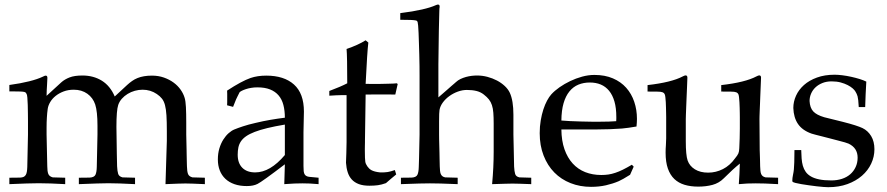

<svg xmlns="http://www.w3.org/2000/svg" viewBox="-20 -797 3837 831"><path d="M20.5 0V-27.8L66.9 -28.3Q76.7 -28.8 82.3 -31.5Q87.9 -34.2 91.3 -39.6Q94.7 -44.9 96.2 -53.7Q97.7 -62.5 98.1 -74.7Q98.1 -81.1 101.1 -214.8V-272.9Q101.1 -287.1 100.8 -305.9Q100.6 -324.7 100.1 -342.8Q99.6 -360.8 98.4 -374.5Q97.2 -388.2 94.7 -391.1Q92.8 -394 91.3 -396Q89.8 -397.9 84.7 -399.2Q79.6 -400.4 68.8 -400.9Q58.1 -401.4 38.1 -401.4H20.5V-429.2Q70.3 -436 106.2 -445.1Q142.1 -454.1 164.6 -464.8Q174.8 -470.2 177.7 -469.7Q185.1 -469.7 185.1 -460Q185.1 -448.7 183.6 -429.4Q182.1 -410.2 181.6 -382.3L245.6 -440.9Q259.8 -453.6 281 -461.9Q302.2 -470.2 336.9 -470.2Q384.3 -470.2 420.7 -447.8Q457 -425.3 476.6 -379.4L530.3 -429.2Q541 -439 551.8 -446.5Q562.5 -454.1 575.2 -459.2Q587.9 -464.4 603.3 -467Q618.7 -469.7 637.7 -469.7Q665.5 -469.7 689.2 -461.4Q712.9 -453.1 731.2 -439.7Q749.5 -426.3 761.7 -408.9Q773.9 -391.6 779.3 -373Q783.2 -360.4 784.7 -333.5Q786.1 -306.6 786.1 -265.6V-214.8L787.6 -147Q787.6 -143.6 787.8 -132.6Q788.1 -121.6 788.3 -109.6Q788.6 -97.7 788.8 -88.1Q789.1 -78.6 789.1 -77.6Q789.6 -55.2 793.7 -44.2Q797.9 -33.2 813 -29.3Q815.9 -28.8 866.7 -27.8V0Q805.2 -2.9 782.7 -2.9Q761.7 -2.9 696.3 0L702.1 -187.5V-229.5Q702.1 -271 700.4 -297.9Q698.7 -324.7 694.1 -342Q689.5 -359.4 680.9 -370.1Q672.4 -380.9 658.7 -390.1Q631.3 -408.7 597.2 -408.7Q580.6 -408.7 563.7 -404.1Q546.9 -399.4 532.5 -390.6Q518.1 -381.8 507.3 -369.6Q496.6 -357.4 491.7 -342.8Q483.9 -319.8 483.9 -247.6L485.4 -147Q485.4 -143.6 485.6 -132.6Q485.8 -121.6 486.1 -109.4Q486.3 -97.2 486.6 -87.6Q486.8 -78.1 486.8 -77.6Q487.8 -55.7 491.5 -44.4Q495.1 -33.2 510.3 -29.3Q514.2 -28.8 564.5 -27.8V0Q527.8 -2 499.5 -2.9Q471.2 -3.9 449.2 -3.9Q431.6 -3.9 400.1 -2.9Q368.7 -2 321.3 0V-27.8L367.7 -28.3Q387.7 -29.3 393.1 -40.5Q398.4 -51.8 398.9 -74.7Q399.4 -81.1 401.9 -214.8V-252.9Q401.9 -314.5 392.1 -344.7Q382.3 -374 357.9 -391.4Q333.5 -408.7 299.3 -408.7Q274.9 -408.7 255.1 -401.1Q235.4 -393.6 220.7 -381.8Q206.1 -370.1 197.3 -355.2Q188.5 -340.3 186.5 -325.7Q184.1 -308.6 182.9 -288.6Q181.6 -268.6 181.6 -244.6V-214.8Q184.6 -88.4 184.6 -77.6Q184.6 -55.7 189 -44.4Q193.4 -33.2 208.5 -29.3Q211.4 -28.8 262.2 -27.8V0Q228.5 -2 200 -2.9Q171.4 -3.9 147.5 -3.9Q126.5 -3.9 95 -2.9Q63.5 -2 20.5 0Z M988.8 -334.5 962.9 -341.3Q963.4 -346.7 963.4 -354.5Q963.4 -362.3 963.4 -372.1Q963.4 -382.3 963.4 -390.4Q963.4 -398.4 962.9 -404.8Q1025.4 -445.8 1064.5 -459.5Q1094.7 -469.7 1132.3 -469.7Q1209.5 -469.7 1252.4 -431.2Q1295.4 -392.6 1295.4 -314L1293.5 -224.6V-79.1Q1293.5 -65.4 1294.4 -56.2Q1295.4 -46.9 1299.1 -41.5Q1302.7 -36.1 1309.3 -33.7Q1315.9 -31.2 1327.1 -30.8L1358.9 -27.8V0Q1338.4 -2 1321 -2.7Q1303.7 -3.4 1288.6 -3.4Q1273.9 -3.4 1254.6 -2.7Q1235.4 -2 1210.4 0L1212.9 -85.9Q1114.3 -10.7 1094.7 -1Q1076.7 8.3 1047.9 8.3Q1018.1 8.3 994.9 0.2Q971.7 -7.8 955.6 -22.9Q939.5 -38.1 931.2 -59.3Q922.9 -80.6 922.9 -106.9Q922.9 -132.8 929.4 -154.5Q936 -176.3 946.5 -192.9Q957 -209.5 969.7 -220.7Q982.4 -231.9 994.6 -236.8Q1008.8 -242.7 1031.5 -250.2Q1054.2 -257.8 1086.4 -265.1Q1118.7 -272.9 1150.1 -278.3Q1181.6 -283.7 1212.9 -287.6Q1212.9 -318.4 1206.5 -342.8Q1200.2 -367.2 1185.8 -384Q1171.4 -400.9 1148.9 -409.9Q1126.5 -418.9 1094.2 -418.9Q1079.6 -418.9 1066.9 -416.7Q1054.2 -414.6 1043.9 -411.1Q1033.7 -407.7 1026.6 -404.1Q1019.5 -400.4 1017.1 -397.9L1008.3 -380.4Q1001 -366.2 996.8 -354.5Q992.7 -342.8 988.8 -334.5ZM1212.9 -257.8Q1169.4 -250.5 1137.2 -242.7Q1105 -234.9 1082.3 -226.1Q1059.6 -217.3 1045.2 -207.3Q1030.8 -197.3 1022.7 -185.1Q1014.6 -172.9 1011.7 -158.7Q1008.8 -144.5 1008.8 -127.4Q1008.8 -90.8 1028.8 -70.8Q1048.8 -50.8 1084.5 -50.8Q1149.4 -50.8 1212.9 -126Z M1405.3 -382.8V-403.3Q1430.2 -412.6 1449.5 -420.9Q1468.8 -429.2 1482.9 -436.5Q1482.9 -552.7 1480 -585Q1530.8 -602.5 1562.5 -622.6L1574.2 -612.8Q1569.3 -572.8 1562.5 -434.1Q1582 -433.6 1593.8 -433.6Q1605.5 -433.6 1609.4 -433.6Q1611.8 -433.6 1624 -433.8Q1636.2 -434.1 1659.7 -434.6Q1672.4 -435.1 1681.9 -435.3Q1691.4 -435.5 1697.8 -436.5L1701.2 -433.1L1690.9 -387.7Q1675.3 -388.2 1661.1 -388.2Q1647 -388.2 1634.3 -388.2Q1621.6 -388.2 1603.8 -388.2Q1585.9 -388.2 1562.5 -387.7L1559.6 -189Q1559.6 -187 1559.6 -180.4Q1559.6 -173.8 1559.3 -166.5Q1559.1 -159.2 1559.1 -153.1Q1559.1 -147 1559.1 -145.5Q1559.1 -126 1559.6 -115Q1560.1 -104 1561 -97.4Q1562 -90.8 1564.2 -86.9Q1566.4 -83 1569.8 -77.1Q1573.2 -72.3 1577.4 -68.1Q1581.5 -64 1587.6 -60.5Q1593.8 -57.1 1602.8 -54.7Q1611.8 -52.2 1625 -50.8Q1635.7 -50.8 1643.6 -51Q1651.4 -51.3 1658.2 -52.5Q1665 -53.7 1672.4 -55.7Q1679.7 -57.6 1689 -61L1694.8 -42Q1683.6 -32.7 1672.4 -23.4Q1661.1 -14.2 1650.4 -4.4Q1631.8 2.4 1615.7 4.6Q1599.6 6.8 1578.6 6.8Q1551.8 6.8 1533 -0.2Q1514.2 -7.3 1502.4 -20.3Q1490.7 -33.2 1484.9 -51.5Q1479 -69.8 1477.5 -92.8Q1478 -112.8 1479 -135Q1480 -157.2 1480 -182.6V-385.3H1460Q1447.8 -385.3 1434.1 -384.5Q1420.4 -383.8 1405.3 -382.8Z M1715.3 0V-27.8L1761.2 -28.3Q1781.2 -29.3 1786.6 -40.5Q1792 -51.8 1792.5 -74.7Q1793 -78.1 1793.7 -112.5Q1794.4 -147 1795.9 -214.8V-467.3Q1795.9 -486.8 1795.7 -511.2Q1795.4 -535.6 1794.7 -560.8Q1793.9 -585.9 1793.2 -610.1Q1792.5 -634.3 1791.7 -653.8Q1791 -673.3 1789.8 -686Q1788.6 -698.7 1787.6 -701.2Q1786.1 -703.6 1785.4 -705.6Q1784.7 -707.5 1778.6 -708.7Q1772.5 -710 1757.3 -710.7Q1742.2 -711.4 1712.4 -711.4V-740.2Q1768.1 -747.1 1806.2 -755.9Q1844.2 -764.6 1865.7 -774.4Q1872.6 -777.3 1875.5 -777.3Q1882.8 -777.3 1882.8 -769Q1882.8 -767.1 1882.6 -764.9Q1882.3 -762.7 1881.8 -759.3L1881.3 -743.2Q1878.9 -655.8 1878.4 -594.2L1877.4 -518.1V-375.5Q1877.9 -376 1883.8 -381.1Q1889.6 -386.2 1897.9 -393.3Q1906.2 -400.4 1915.8 -408.9Q1925.3 -417.5 1933.6 -424.6Q1941.9 -431.6 1947.5 -436.5Q1953.1 -441.4 1953.6 -441.9Q1961.9 -449.7 1973.1 -455.1Q1984.4 -460.4 1996.8 -463.9Q2009.3 -467.3 2021.7 -468.8Q2034.2 -470.2 2045.4 -470.2Q2067.4 -470.2 2089.6 -464.4Q2111.8 -458.5 2130.9 -448.5Q2149.9 -438.5 2164.6 -424.8Q2179.2 -411.1 2186.5 -395.5Q2202.1 -361.8 2202.1 -300.3V-214.4L2203.6 -147Q2205.1 -84 2205.1 -76.2Q2206.1 -55.7 2209.7 -43.9Q2213.4 -32.2 2228.5 -29.3Q2231.4 -28.8 2279.3 -27.8V0Q2251.5 -1 2231.2 -1.7Q2210.9 -2.4 2198.2 -2.4Q2187.5 -2.4 2165.5 -1.7Q2143.6 -1 2109.9 0Q2113.3 -36.6 2115 -71.5Q2116.7 -106.4 2116.7 -140.6V-261.7Q2116.7 -289.6 2115.2 -308.8Q2113.8 -328.1 2109.1 -342Q2104.5 -356 2096.2 -366.5Q2087.9 -377 2074.2 -387.7Q2060.1 -398.9 2042 -403.3Q2023.9 -407.7 2000.5 -407.7Q1981 -407.7 1961.2 -400.4Q1941.4 -393.1 1924.8 -381.1Q1908.2 -369.1 1896.7 -353.5Q1885.3 -337.9 1882.3 -321.3Q1880.4 -311.5 1880.4 -271.5V-214.4Q1880.4 -207.5 1880.6 -194.8Q1880.9 -182.1 1881.3 -167.2Q1881.8 -152.3 1882.1 -136.7Q1882.3 -121.1 1882.6 -108.2Q1882.8 -95.2 1883.1 -86.7Q1883.3 -78.1 1883.3 -77.6Q1883.8 -66.4 1884.5 -58.1Q1885.3 -49.8 1887.7 -43.9Q1890.1 -38.1 1894.8 -34.4Q1899.4 -30.8 1906.7 -29.3Q1910.6 -28.8 1960.9 -27.8V0Q1916.5 -2 1887 -2.7Q1857.4 -3.4 1840.8 -3.4Q1826.7 -3.4 1795.4 -2.7Q1764.2 -2 1715.3 0Z M2722.7 -75.7 2707 -40.5Q2690.4 -29.8 2678.2 -23.2Q2666 -16.6 2657.7 -12.7Q2632.8 -2 2602.8 4.9Q2572.8 11.7 2538.1 11.7Q2490.2 11.7 2449.5 -4.4Q2408.7 -20.5 2379.2 -50.5Q2349.6 -80.6 2332.8 -123.8Q2315.9 -167 2315.9 -220.7Q2315.9 -249.5 2320.3 -275.6Q2324.7 -301.8 2331.8 -323.5Q2338.9 -345.2 2347.9 -361.8Q2356.9 -378.4 2366.2 -388.7Q2380.4 -404.3 2401.6 -419.2Q2422.9 -434.1 2447.8 -446Q2472.7 -458 2499.5 -465.3Q2526.4 -472.7 2552.7 -472.7Q2598.1 -472.7 2632.8 -457.8Q2667.5 -442.9 2690.4 -417Q2713.4 -391.1 2725.1 -356.4Q2736.8 -321.8 2736.8 -282.7Q2736.8 -275.9 2736.3 -267.6Q2735.8 -259.3 2734.9 -249.5Q2699.7 -243.2 2671.9 -240.7Q2645.5 -238.8 2619.1 -237.8Q2592.8 -236.8 2566.4 -236.8H2409.7Q2410.2 -188 2423.1 -151.1Q2436 -114.3 2458.7 -89.4Q2481.4 -64.5 2512.9 -52Q2544.4 -39.6 2582.5 -39.6Q2598.6 -39.6 2613.3 -41.7Q2627.9 -43.9 2643.3 -49.1Q2658.7 -54.2 2676 -62.7Q2693.4 -71.3 2714.8 -84ZM2409.7 -275.4Q2423.3 -273.9 2446.5 -272.9Q2469.7 -272 2493.4 -271.2Q2517.1 -270.5 2536.4 -270.3Q2555.7 -270 2561.5 -270Q2594.2 -270 2615.5 -270.8Q2636.7 -271.5 2647 -272.5Q2647.5 -278.3 2647.5 -282.7Q2647.5 -287.1 2647.5 -290.5Q2647.5 -329.6 2639.4 -357.7Q2631.3 -385.7 2616.2 -404.1Q2601.1 -422.4 2580.1 -431.2Q2559.1 -439.9 2532.7 -439.9Q2505.9 -439.9 2483.4 -430.7Q2460.9 -421.4 2444.6 -401.4Q2428.2 -381.3 2419.2 -350.3Q2410.2 -319.3 2409.7 -275.4Z M3347.7 -27.8V0Q3315.4 -2 3291.5 -2.7Q3267.6 -3.4 3251 -3.4Q3232.9 -3.4 3214.6 -2.7Q3196.3 -2 3177.7 0Q3180.7 -39.6 3182.1 -88.9Q3152.8 -65.4 3112.3 -24.9Q3091.8 -4.4 3063.7 3.2Q3035.6 10.7 3002 10.7Q2969.2 10.7 2943.1 2.9Q2917 -4.9 2898.7 -22.2Q2880.4 -39.6 2870.6 -67.6Q2860.8 -95.7 2860.8 -136.2Q2860.8 -153.3 2862.1 -168.5Q2863.3 -183.6 2863.3 -198.2V-281.7Q2863.3 -282.7 2863.3 -289.8Q2863.3 -296.9 2863 -307.6Q2862.8 -318.4 2862.5 -330.8Q2862.3 -343.3 2861.6 -354.7Q2860.8 -366.2 2859.9 -375.2Q2858.9 -384.3 2857.4 -387.7Q2855 -394.5 2847.9 -397.5Q2840.8 -400.4 2825.2 -400.4Q2811.5 -400.4 2801 -400.4Q2790.5 -400.4 2782.7 -400.9V-428.7Q2886.2 -440.4 2935.1 -466.3Q2943.4 -470.7 2947.3 -470.7Q2955.1 -470.7 2955.1 -460.9Q2955.1 -460 2954.6 -447.5Q2954.1 -435.1 2953.4 -416.7Q2952.6 -398.4 2951.7 -376.5Q2950.7 -354.5 2950 -335Q2949.2 -315.4 2948.7 -300.8Q2948.2 -286.1 2948.2 -281.7V-186.5Q2948.2 -125.5 2956.1 -102.5Q2964.4 -78.6 2987.5 -64.2Q3010.7 -49.8 3044.9 -49.8Q3078.6 -49.8 3108.9 -65.2Q3139.2 -80.6 3161.1 -111.3Q3167 -118.7 3170.4 -123.5Q3173.8 -128.4 3175.8 -133.1Q3177.7 -137.7 3178.5 -142.8Q3179.2 -147.9 3179.7 -155.3Q3180.7 -177.2 3181.4 -198Q3182.1 -218.8 3182.1 -240.7V-281.7Q3182.1 -282.7 3182.1 -289.8Q3182.1 -296.9 3181.9 -307.6Q3181.6 -318.4 3181.4 -330.8Q3181.2 -343.3 3180.4 -354.7Q3179.7 -366.2 3178.7 -375.2Q3177.7 -384.3 3176.3 -387.7Q3173.8 -394.5 3166.7 -397.5Q3159.7 -400.4 3144 -400.4Q3130.4 -400.4 3119.9 -400.4Q3109.4 -400.4 3101.6 -400.9V-428.7Q3205.1 -440.4 3253.9 -466.3Q3262.2 -470.7 3266.1 -470.7Q3273.9 -470.7 3273.9 -460.9Q3272.5 -415.5 3270.5 -377.9Q3270 -361.8 3269.3 -346.2Q3268.6 -330.6 3268.1 -317.4Q3267.6 -304.2 3267.3 -294.7Q3267.1 -285.2 3267.1 -281.7L3268.1 -147Q3268.1 -143.6 3268.6 -132.6Q3269 -121.6 3269.3 -109.6Q3269.5 -97.7 3269.8 -88.1Q3270 -78.6 3270 -77.6Q3270.5 -66.4 3271.2 -58.1Q3272 -49.8 3274.4 -43.9Q3276.9 -38.1 3281.2 -34.7Q3285.6 -31.2 3293.5 -29.3Q3296.4 -28.8 3347.7 -27.8Z M3418.5 -147.5H3447.8Q3448.2 -128.4 3449.5 -111.3Q3450.7 -94.2 3454.8 -79.6Q3459 -64.9 3467.3 -53.2Q3475.6 -41.5 3490 -33.2Q3504.4 -24.9 3525.9 -20.5Q3547.4 -16.1 3578.1 -16.1Q3603 -16.1 3624 -22.9Q3645 -29.8 3659.9 -42.7Q3674.8 -55.7 3683.3 -74Q3691.9 -92.3 3691.9 -114.7Q3691.9 -156.7 3652.8 -175.3Q3648.9 -177.2 3636.5 -180.9Q3624 -184.6 3607.4 -188.7Q3590.8 -192.9 3572.5 -197.8Q3554.2 -202.6 3537.6 -206.8Q3521 -210.9 3508.8 -214.1Q3496.6 -217.3 3492.2 -218.8Q3452.6 -232.9 3433.8 -260.5Q3415 -288.1 3413.6 -329.6Q3413.6 -356.9 3425.3 -382.8Q3437 -408.7 3459.7 -429Q3482.4 -449.2 3515.9 -461.4Q3549.3 -473.6 3592.3 -473.6Q3606.9 -473.6 3626 -471.2Q3645 -468.8 3664.1 -464.6Q3683.1 -460.4 3700.4 -455.1Q3717.8 -449.7 3729.5 -443.8Q3727.5 -416 3726.6 -388.9Q3725.6 -361.8 3724.6 -333.5H3696.8Q3695.8 -352.1 3694.6 -362.8Q3693.4 -373.5 3691.7 -380.1Q3689.9 -386.7 3687.7 -390.9Q3685.5 -395 3682.6 -400.4Q3679.2 -406.7 3670.7 -414.3Q3662.1 -421.9 3648.9 -428.7Q3635.7 -435.5 3618.4 -440.2Q3601.1 -444.8 3579.1 -444.8Q3557.1 -444.8 3539.6 -437.7Q3522 -430.7 3509.5 -418.9Q3497.1 -407.2 3490.5 -391.8Q3483.9 -376.5 3483.9 -359.9Q3485.4 -330.6 3499.8 -314.9Q3514.2 -299.3 3547.4 -289.6L3628.4 -269.5Q3659.2 -261.7 3680.4 -254.9Q3701.7 -248 3712.9 -242.7Q3736.3 -231.4 3750.5 -208Q3764.6 -184.6 3764.6 -150.9Q3764.6 -118.7 3750.7 -88.9Q3736.8 -59.1 3710.7 -36.4Q3684.6 -13.7 3647.7 -0.2Q3610.8 13.2 3564.5 13.2Q3557.6 13.2 3544.2 12.2Q3530.8 11.2 3514.4 9.3Q3498 7.3 3480.7 4.9Q3463.4 2.4 3448.7 0Q3434.1 -2.4 3423.6 -5.1Q3413.1 -7.8 3411.1 -9.8Q3409.2 -11.2 3409.2 -14.6Q3409.2 -26.4 3412.1 -39.6Q3415 -52.7 3416 -64Q3417 -73.7 3417.7 -94.5Q3418.5 -115.2 3418.5 -147.5Z"/></svg>

Font: XB Kayhan
Style: Regular
Weight: 400
Designer: Behnam
Foundry: Irmug
Version: Version 7.300 2009